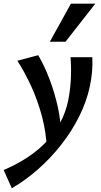

<svg xmlns="http://www.w3.org/2000/svg" viewBox="-74 -731 547 1040"><path d="M-10 289 -54 190Q18 159 77 120Q136 81 180 33.5Q224 -14 253 -68.5Q282 -123 295 -185Q306 -239 309.5 -298Q313 -357 308 -421H426Q428 -381 424.5 -341Q421 -301 412 -260Q394 -178 354 -98.5Q314 -19 257.5 53Q201 125 133 185Q65 245 -10 289ZM180 82Q177 -12 153.5 -100Q130 -188 94.5 -265Q59 -342 20 -402L133 -432Q167 -374 194.5 -301.5Q222 -229 239 -152.5Q256 -76 256 -3ZM196 -505 310 -711H442L281 -505Z"/></svg>

Font: Ysabeau Office
Style: Bold Italic
Weight: 700
Italic angle: -12°
Designer: Christian Thalmann (Catharsis Fonts)
Version: Version 2.001;gftools[0.9.30]; featfreeze: tnum,lnum,ss02